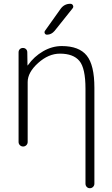

<svg xmlns="http://www.w3.org/2000/svg" viewBox="-20 -773 591 1013"><path d="M78 -24V-497Q78 -507 84.5 -513.5Q91 -520 101 -520Q111 -520 117.5 -513.5Q124 -507 124 -497L125 -429Q125 -428 126 -428Q128 -428 128 -430Q160 -475 207.5 -502.5Q255 -530 306 -530Q397 -530 437.5 -480Q478 -430 478 -310V196Q478 206 471 213Q464 220 454 220Q444 220 437.5 213Q431 206 431 196V-305Q431 -413 399 -451.5Q367 -490 296 -490Q236 -490 181 -440.5Q126 -391 126 -340V-24Q126 -14 119 -7Q112 0 102 0Q92 0 85 -7Q78 -14 78 -24ZM301 -728Q320 -753 351 -753Q361 -753 365 -744.5Q369 -736 363 -729L268 -610Q251 -590 228 -590Q220 -590 216.5 -596.5Q213 -603 217 -610Z"/></svg>

Font: Rounded Mplus 1c Light
Style: Regular
Weight: 300
Version: Version 1.059.20150529